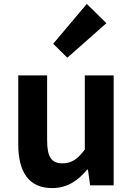

<svg xmlns="http://www.w3.org/2000/svg" viewBox="-20 -944 677 978"><path d="M245 14C322 14 376 -23 424 -80H428L439 0H559V-560H412V-182C374 -132 344 -112 298 -112C244 -112 220 -142 220 -229V-560H73V-210C73 -70 125 14 245 14ZM323 -650 522 -826 422 -924 251 -721Z"/></svg>

Font: Source Han Sans SC Bold
Style: Regular
Weight: 700
Designer: Ryoko NISHIZUKA (kana & ideographs); Paul D. Hunt (Latin, Greek & Cyrillic); Wenlong ZHANG (bopomofo); Sandoll Communica
Foundry: Adobe Systems Incorporated
Version: Version 1.001;PS 1.001;hotconv 1.0.78;makeotf.lib2.5.61930